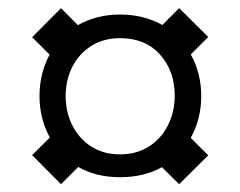

<svg xmlns="http://www.w3.org/2000/svg" viewBox="-20 -707 606 484"><path d="M133.8 -242.7 61 -315.9 105.5 -360.4Q79.6 -408.2 79.6 -464.8Q79.6 -522 105 -569.3L61 -613.3L133.8 -686.5L176.3 -643.6Q223.6 -670.4 282.7 -670.4Q341.8 -670.4 389.2 -644L431.6 -686.5L504.9 -613.8L460.9 -569.8Q487.3 -522.5 487.3 -464.8Q487.3 -407.2 460.9 -359.4L504.9 -315.4L431.6 -242.7L388.2 -285.6Q343.3 -260.3 282.7 -260.3Q222.2 -260.3 177.2 -286.1ZM282.7 -317.9Q324.7 -317.9 355.7 -337.9Q386.7 -357.9 403.6 -391.6Q420.4 -425.3 420.4 -465.8Q420.4 -528.3 383.3 -569.6Q346.2 -610.8 282.7 -610.8Q241.2 -610.8 210.2 -591.3Q179.2 -571.8 162.4 -538.6Q145.5 -505.4 145.5 -464.8Q145.5 -424.3 162.4 -390.9Q179.2 -357.4 210 -337.6Q240.7 -317.9 282.7 -317.9Z"/></svg>

Font: Antonio ExtraLight
Style: Regular
Weight: 250
Designer: Vernon Adams
Foundry: Vernon Adams
Version: Version 1.002